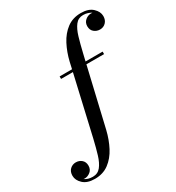

<svg xmlns="http://www.w3.org/2000/svg" viewBox="-432 -899 1190 1299"><g transform="rotate(-30 163.0 -250.0)"><path d="M63 -460H160L171.5 -511.5Q187.5 -579 217 -635.5Q246.5 -692 292 -726Q337.5 -760 401 -760Q460.5 -760 492 -730.5Q523.5 -701 523.5 -666Q523.5 -635.5 505.2 -616.8Q487 -598 459.5 -598Q433.5 -598 414 -614.2Q394.5 -630.5 394.5 -660Q394.5 -688.5 414.8 -705.8Q435 -723 460 -723Q465.5 -723 471.5 -721.5Q459.5 -730 443.5 -735.2Q427.5 -740.5 407.5 -740.5Q369.5 -740.5 346.8 -711.2Q324 -682 309 -631.5Q294 -581 279 -517L265.5 -460H399V-440.5H261L155 11.5Q139 78.5 109.5 135Q80 191.5 34.2 225.8Q-11.5 260 -75.5 260Q-135 260 -166.5 230.5Q-198 201 -198 166Q-198 134 -179 116Q-160 98 -133.5 98Q-107 98 -88.2 114.5Q-69.5 131 -69.5 160Q-69.5 189.5 -90.2 206.2Q-111 223 -134.5 223Q-139.5 223 -144.5 222Q-132.5 230.5 -116.5 235.5Q-100.5 240.5 -81 240.5Q-42 240.5 -18.8 211.5Q4.5 182.5 19.8 132.2Q35 82 50 18L155.5 -440.5H63Z"/></g></svg>

Font: Bodoni* 11pt Medium
Style: Italic
Weight: 500
Italic angle: -13°
Version: Version 2.3